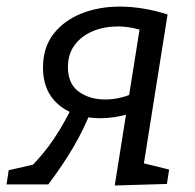

<svg xmlns="http://www.w3.org/2000/svg" viewBox="-45 -557 590 580"><path d="M258.6 -199.9Q211 -199.9 171.3 -216.6Q131.6 -233.3 108.2 -267.4Q84.9 -301.6 84.9 -353Q84.9 -413 116.1 -453.7Q147.3 -494.4 199.9 -515.7Q252.6 -537.1 317.3 -537.1Q351.4 -537.1 388.1 -531Q424.8 -525 461.2 -513.3L395.6 -461.1Q374.3 -469.1 353 -473.1Q331.6 -477.1 311 -477.1Q269.4 -477.1 235.1 -462.7Q200.8 -448.2 180.5 -420.9Q160.2 -393.6 160.2 -354.6Q160.2 -303.7 193 -280.1Q225.8 -256.5 272.4 -256.5Q312.3 -256.5 351.3 -272.4L343.9 -212.6Q321.9 -206.2 300.6 -203.1Q279.3 -199.9 258.6 -199.9ZM-25.3 0 -18.7 -42.8 65 -61.8 43.6 -48.1Q87.5 -92.1 118.5 -138.6Q149.5 -185.1 175.5 -239.3L229.7 -221.3Q209.1 -168.4 177.5 -114Q145.8 -59.7 100.9 0ZM301.6 3.3 382.6 -505.6 461.2 -513.3 383.2 -22.7 355.8 -71.9 465.9 -44.8 459.2 -1.3Z"/></svg>

Font: Bitter Thin
Style: Italic
Weight: 100
Italic angle: -9°
Designer: Sol Matas, and Bitter project Authors
Foundry: Sol Matas
Version: Version 2.002